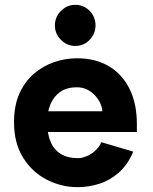

<svg xmlns="http://www.w3.org/2000/svg" viewBox="-20 -761 631 794"><path d="M301 13Q234 13 173.5 -18Q113 -49 75.5 -109Q38 -169 38 -256Q38 -324 60 -373.5Q82 -423 119.5 -455.5Q157 -488 203.5 -504Q250 -520 299 -520Q374 -520 429.5 -487.5Q485 -455 515.5 -394Q546 -333 546 -248V-215H143L142 -301H403Q403 -314 396 -331Q389 -348 375.5 -363.5Q362 -379 342.5 -389.5Q323 -400 298 -400Q256 -400 229 -381Q202 -362 188.5 -329.5Q175 -297 175 -256Q175 -210 188.5 -176.5Q202 -143 230.5 -125Q259 -107 303 -107Q318 -107 337 -114.5Q356 -122 373 -137Q390 -152 399 -173L531 -134Q508 -79 470.5 -46.5Q433 -14 389 -0.5Q345 13 301 13ZM291.2 -571Q257 -571 232 -596.4Q207 -621.8 207 -655.6Q207 -691 232.2 -716Q257.4 -741 291 -741Q326.8 -741 350.9 -716Q375 -691 375 -655.6Q375 -621.8 350.9 -596.4Q326.9 -571 291.2 -571Z"/></svg>

Font: Inclusive Sans
Style: Regular
Weight: 400
Designer: Olivia King
Foundry: Olivia King
Version: Version 2.004